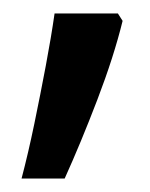

<svg xmlns="http://www.w3.org/2000/svg" viewBox="-20 -612 222 285"><path d="M12 -347Q22 -385 31 -428.5Q40 -472 48 -514.5Q56 -557 61 -592H155L162 -581Q149 -528 124.5 -464Q100 -400 76 -347Z"/></svg>

Font: Go Noto Kurrent-Regular
Style: Regular
Weight: 400
Designer: Monotype Design Team
Foundry: Monotype Imaging Inc.
Version: Version 2.012; ttfautohint (v1.8.4.7-5d5b)